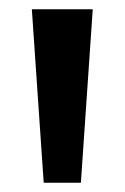

<svg xmlns="http://www.w3.org/2000/svg" viewBox="-20 -828 268 413"><path d="M74 -435 48.5 -808H179.5L154 -435Z"/></svg>

Font: Encode Sans SmBold
Style: Regular
Weight: 600
Designer: Multiple Designers
Foundry: Impallari Type
Version: Version 3.002; ttfautohint (v1.8.3) -l 8 -r 50 -G 200 -x 14 